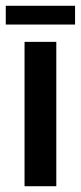

<svg xmlns="http://www.w3.org/2000/svg" viewBox="-40 -645 280 665"><path d="M45 -500H155V0H45ZM-20 -560V-625H220V-560Z"/></svg>

Font: Gully ECD Medium
Style: Regular
Weight: 500
Width: 2
Designer: jaikishan Patel
Foundry: MagicType
Version: Version 1.000;Glyphs 3.2 (3242)